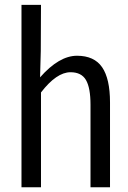

<svg xmlns="http://www.w3.org/2000/svg" viewBox="-20 -787 540 807"><path d="M70.3 0V-766.6H152.3L151.4 -572.3L148.4 -461.9Q228.5 -552.7 303.7 -552.7Q376 -552.7 409.2 -504.4Q442.4 -456.1 442.4 -356.4V0H360.4V-346.7Q360.4 -418 341.3 -450.7Q322.3 -483.4 276.4 -483.4Q217.8 -483.4 152.3 -398.4V0Z"/></svg>

Font: Gen Shin Gothic Monospace Normal
Style: Regular
Weight: 350
Designer: [Source Han Sans]
Ryoko NISHIZUKA  (kana & ideographs); Paul D. Hunt (Latin, Greek & Cyrillic); Wenlong ZHANG  (bopomofo
Version: Version 1.002.20150607